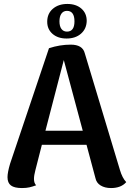

<svg xmlns="http://www.w3.org/2000/svg" viewBox="-20 -938 663 972"><path d="M619 -16Q593 14 542 14Q511 14 489.5 1Q468 -12 463 -37L418 -205H192L159 -76Q152 -50 152 -32Q152 -11 163 0Q144 7 128.5 10.5Q113 14 91 14Q53 14 35.5 1Q18 -12 18 -41Q18 -65 31 -109L228 -694Q283 -712 338 -712Q398 -712 409 -669L587 -78Q599 -37 619 -16ZM399 -276 303 -634 210 -276ZM419 -832Q418 -792 390 -767.5Q362 -743 317 -743Q273 -743 246 -766.5Q219 -790 219 -828Q219 -869 247.5 -893.5Q276 -918 321 -918Q365 -918 392 -894.5Q419 -871 419 -832ZM281 -830Q281 -805 291 -791.5Q301 -778 319 -778Q357 -778 357 -830Q357 -856 347.5 -869.5Q338 -883 319 -883Q301 -883 291 -869Q281 -855 281 -830Z"/></svg>

Font: Arima Madurai Black
Style: Regular
Weight: 900
Designer: Joana Correia and Natanael Gama
Foundry: NDISCOVER
Version: Version 1.020